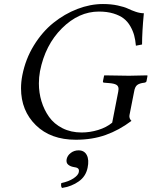

<svg xmlns="http://www.w3.org/2000/svg" viewBox="-20 -678 746 945"><path d="M486.8 -658.2Q526.4 -658.2 559.3 -651.1Q592.3 -644 609.9 -635.5Q627.4 -627 648.4 -619.9Q669.4 -612.8 688 -612.8Q679.2 -520.5 679.2 -459L648.9 -453.1Q646.5 -481 640.4 -503.7Q634.3 -526.4 621.3 -549.1Q608.4 -571.8 588.9 -586.9Q569.3 -602.1 538.3 -611.6Q507.3 -621.1 466.8 -621.1Q367.7 -621.1 284.9 -538.8Q202.1 -456.5 176.8 -327.1Q171.4 -297.4 171.4 -267.6Q171.4 -221.7 184.1 -179.7Q196.8 -137.7 221.4 -102.8Q246.1 -67.9 287.6 -46.9Q329.1 -25.9 381.8 -25.9Q422.4 -25.9 463.1 -38.3Q503.9 -50.8 532.2 -74.2L562 -227.1Q563.5 -234.4 563.5 -239.7Q563.5 -254.4 552.7 -260.7Q542 -267.1 517.1 -269L493.2 -271Q485.4 -271 486.8 -278.8L492.2 -305.2L494.1 -307.1Q584 -305.2 615.2 -305.2Q646.5 -305.2 704.1 -307.1L706.1 -305.2L701.2 -278.8Q700.2 -272.9 690.9 -271Q667.5 -268.6 655.8 -260Q644 -251.5 640.1 -227.1L617.2 -110.8Q614.7 -95.2 627 -83Q565.9 -37.1 500 -13.7Q434.1 9.8 353 9.8Q229.5 9.8 156.5 -61.8Q83.5 -133.3 83.5 -243.2Q83.5 -274.9 89.8 -307.1Q105.5 -387.2 146.5 -454.1Q188 -521.5 242.7 -565.4Q297.4 -609.4 360.8 -633.8Q424.3 -658.2 486.8 -658.2ZM366.7 62Q395 62 407.2 85.4Q419.4 108.9 411.1 147.9Q402.3 190.4 367.7 214.8Q333 239.7 285.2 247.1Q278.3 238.8 281.7 223.1Q318.4 215.3 341.6 200Q364.7 184.6 367.7 169.9Q370.6 156.2 363.8 150.9Q356.9 145.5 341.8 144Q325.7 141.1 315.2 132.1Q304.7 123 308.1 105Q312 86.9 328.6 74.5Q345.2 62 366.7 62Z"/></svg>

Font: Linux Libertine G
Style: Italic
Weight: 400
Italic angle: -12°
Designer: Philipp H. Poll
Foundry: Philipp H. Poll
Version: Version 5.1.3